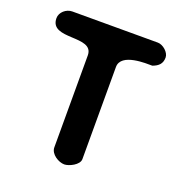

<svg xmlns="http://www.w3.org/2000/svg" viewBox="-128 -817 874 928"><g transform="rotate(20 309.0 -353.0)"><path d="M26 -651C26 -539 230 -636 230 -533V-60C230 -25 274 1 303 1C327 1 377 -23 377 -53V-527C377 -600 511 -593 540 -593C570 -604 587 -620 587 -652C587 -678 554 -707 527 -707H87C56 -707 26 -681 26 -651Z"/></g></svg>

Font: Asimov Print
Style: Regular
Weight: 500
Designer: Google
Version: Version 2.000980: 2014